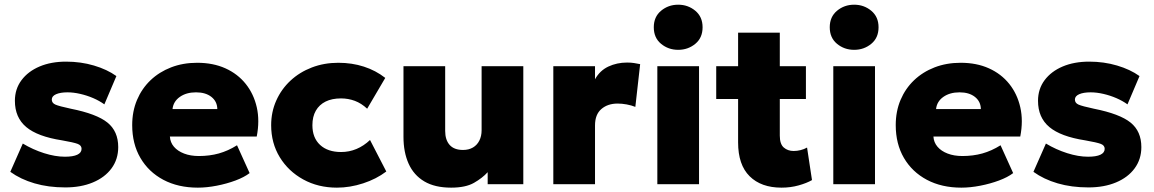

<svg xmlns="http://www.w3.org/2000/svg" viewBox="-20 -804 5037 838"><path d="M265 14Q191 14 130.5 -3.8Q70 -21.5 25 -54L79.5 -177.5Q123.5 -151 172.2 -135.5Q221 -120 263.5 -120Q299 -120 317.5 -128.8Q336 -137.5 336 -154.5Q336 -169.5 319 -176Q302 -182.5 250.5 -191.5Q144 -208 94.5 -249.5Q45 -291 45 -364Q45 -415.5 73.8 -454Q102.5 -492.5 152.8 -513.8Q203 -535 268.5 -535Q332.5 -535 390 -518Q447.5 -501 488 -472L435.5 -348.5Q414 -364 386.8 -375.8Q359.5 -387.5 330.2 -394.2Q301 -401 274.5 -401Q243.5 -401 224.8 -392.8Q206 -384.5 206 -369.5Q206 -354.5 221.8 -347.5Q237.5 -340.5 289 -329.5Q402 -307 449 -269Q496 -231 496 -162Q496 -109 466.8 -69.2Q437.5 -29.5 385.5 -7.8Q333.5 14 265 14Z M843.5 15Q757.5 15 693 -19.2Q628.5 -53.5 592.8 -114.8Q557 -176 557 -258Q557 -318 578 -367.8Q599 -417.5 637 -453.8Q675 -490 726.8 -510Q778.5 -530 840.5 -530Q910 -530 963.8 -505.8Q1017.5 -481.5 1052.5 -437.8Q1087.5 -394 1100.8 -335.5Q1114 -277 1100.5 -208H721.5Q723 -182.5 739.2 -163.5Q755.5 -144.5 783.5 -133.8Q811.5 -123 848 -123Q894.5 -123 935 -134.2Q975.5 -145.5 1014.5 -170L1069.5 -48.5Q1046 -30.5 1007.8 -16.2Q969.5 -2 926 6.5Q882.5 15 843.5 15ZM733 -328H928.5Q928 -361 902.8 -381Q877.5 -401 835.5 -401Q793 -401 764.8 -381Q736.5 -361 733 -328Z M1450.5 15Q1368.5 15 1303.5 -20.8Q1238.5 -56.5 1201 -118Q1163.5 -179.5 1163.5 -257.5Q1163.5 -315.5 1185.8 -365.2Q1208 -415 1247.8 -452Q1287.5 -489 1341 -509.5Q1394.5 -530 1456.5 -530Q1516.5 -530 1568.2 -513.2Q1620 -496.5 1661.5 -464L1582.5 -329.5Q1557.5 -353 1528.8 -363.8Q1500 -374.5 1468.5 -374.5Q1429 -374.5 1401.2 -360.8Q1373.5 -347 1358.5 -321Q1343.5 -295 1343.5 -257.5Q1343.5 -202.5 1377 -171.5Q1410.5 -140.5 1469 -140.5Q1504 -140.5 1535.8 -153.8Q1567.5 -167 1595 -193L1666 -55.5Q1622.5 -22.5 1565 -3.8Q1507.5 15 1450.5 15Z M1949 15Q1878 15 1832 -12.2Q1786 -39.5 1763.5 -89.5Q1741 -139.5 1741 -207V-515H1923V-232.5Q1923 -193.5 1942.5 -171.5Q1962 -149.5 2001 -149.5Q2026 -149.5 2044.2 -160.2Q2062.5 -171 2072.2 -190.5Q2082 -210 2082 -235.5V-515H2264V0H2108.5V-52.5Q2085.5 -27 2048.8 -6Q2012 15 1949 15Z M2395 0V-515H2577V-458Q2598 -496 2635.2 -513.5Q2672.5 -531 2717 -531Q2734.5 -531 2747.8 -528.8Q2761 -526.5 2774 -524L2753 -337.5Q2735.5 -344.5 2715.2 -348.2Q2695 -352 2675.5 -352Q2632.5 -352 2604.8 -328.2Q2577 -304.5 2577 -256.5V0Z M2849 0V-515H3031V0ZM2940 -586.5Q2897 -586.5 2865.2 -612.8Q2833.5 -639 2833.5 -685Q2833.5 -730.5 2865.2 -757Q2897 -783.5 2940 -783.5Q2983 -783.5 3014.8 -757Q3046.5 -730.5 3046.5 -685Q3046.5 -639 3014.8 -612.8Q2983 -586.5 2940 -586.5Z M3391 15Q3302 15 3251.8 -34.8Q3201.5 -84.5 3201.5 -182.5V-661.5H3383.5V-515H3497.5V-372H3383.5V-212Q3383.5 -175 3401 -160Q3418.5 -145 3444 -145Q3459 -145 3474.2 -148.8Q3489.5 -152.5 3502.5 -160L3524 -18Q3500.5 -4.5 3465.5 5.2Q3430.5 15 3391 15ZM3106 -372V-515H3217V-372Z M3617 0V-515H3799V0ZM3708 -586.5Q3665 -586.5 3633.2 -612.8Q3601.5 -639 3601.5 -685Q3601.5 -730.5 3633.2 -757Q3665 -783.5 3708 -783.5Q3751 -783.5 3782.8 -757Q3814.5 -730.5 3814.5 -685Q3814.5 -639 3782.8 -612.8Q3751 -586.5 3708 -586.5Z M4176 15Q4090 15 4025.5 -19.2Q3961 -53.5 3925.2 -114.8Q3889.5 -176 3889.5 -258Q3889.5 -318 3910.5 -367.8Q3931.5 -417.5 3969.5 -453.8Q4007.5 -490 4059.2 -510Q4111 -530 4173 -530Q4242.5 -530 4296.2 -505.8Q4350 -481.5 4385 -437.8Q4420 -394 4433.2 -335.5Q4446.5 -277 4433 -208H4054Q4055.5 -182.5 4071.8 -163.5Q4088 -144.5 4116 -133.8Q4144 -123 4180.5 -123Q4227 -123 4267.5 -134.2Q4308 -145.5 4347 -170L4402 -48.5Q4378.5 -30.5 4340.2 -16.2Q4302 -2 4258.5 6.5Q4215 15 4176 15ZM4065.5 -328H4261Q4260.5 -361 4235.2 -381Q4210 -401 4168 -401Q4125.5 -401 4097.2 -381Q4069 -361 4065.5 -328Z M4730.5 14Q4656.5 14 4596 -3.8Q4535.5 -21.5 4490.5 -54L4545 -177.5Q4589 -151 4637.8 -135.5Q4686.5 -120 4729 -120Q4764.5 -120 4783 -128.8Q4801.5 -137.5 4801.5 -154.5Q4801.5 -169.5 4784.5 -176Q4767.5 -182.5 4716 -191.5Q4609.5 -208 4560 -249.5Q4510.5 -291 4510.5 -364Q4510.5 -415.5 4539.2 -454Q4568 -492.5 4618.2 -513.8Q4668.5 -535 4734 -535Q4798 -535 4855.5 -518Q4913 -501 4953.5 -472L4901 -348.5Q4879.5 -364 4852.2 -375.8Q4825 -387.5 4795.8 -394.2Q4766.5 -401 4740 -401Q4709 -401 4690.2 -392.8Q4671.5 -384.5 4671.5 -369.5Q4671.5 -354.5 4687.2 -347.5Q4703 -340.5 4754.5 -329.5Q4867.5 -307 4914.5 -269Q4961.5 -231 4961.5 -162Q4961.5 -109 4932.2 -69.2Q4903 -29.5 4851 -7.8Q4799 14 4730.5 14Z"/></svg>

Font: Geologica Thin Roman ExtraBold
Style: Regular
Weight: 800
Version: Version 1.010;gftools[0.9.28]